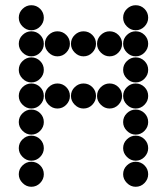

<svg xmlns="http://www.w3.org/2000/svg" viewBox="-20 -718 640 736"><path d="M52 -650Q52 -631 66.5 -616.5Q81 -602 100 -602Q120 -602 134 -616.5Q148 -631 148 -650Q148 -670 134 -684Q120 -698 100 -698Q81 -698 66.5 -684Q52 -670 52 -650ZM452 -650Q452 -631 466.5 -616.5Q481 -602 500 -602Q520 -602 534 -616.5Q548 -631 548 -650Q548 -670 534 -684Q520 -698 500 -698Q481 -698 466.5 -684Q452 -670 452 -650ZM52 -550Q52 -531 66.5 -516.5Q81 -502 100 -502Q120 -502 134 -516.5Q148 -531 148 -550Q148 -570 134 -584Q120 -598 100 -598Q81 -598 66.5 -584Q52 -570 52 -550ZM152 -550Q152 -531 166.5 -516.5Q181 -502 200 -502Q220 -502 234 -516.5Q248 -531 248 -550Q248 -570 234 -584Q220 -598 200 -598Q181 -598 166.5 -584Q152 -570 152 -550ZM252 -550Q252 -531 266.5 -516.5Q281 -502 300 -502Q320 -502 334 -516.5Q348 -531 348 -550Q348 -570 334 -584Q320 -598 300 -598Q281 -598 266.5 -584Q252 -570 252 -550ZM352 -550Q352 -531 366.5 -516.5Q381 -502 400 -502Q420 -502 434 -516.5Q448 -531 448 -550Q448 -570 434 -584Q420 -598 400 -598Q381 -598 366.5 -584Q352 -570 352 -550ZM452 -550Q452 -531 466.5 -516.5Q481 -502 500 -502Q520 -502 534 -516.5Q548 -531 548 -550Q548 -570 534 -584Q520 -598 500 -598Q481 -598 466.5 -584Q452 -570 452 -550ZM52 -450Q52 -431 66.5 -416.5Q81 -402 100 -402Q120 -402 134 -416.5Q148 -431 148 -450Q148 -470 134 -484Q120 -498 100 -498Q81 -498 66.5 -484Q52 -470 52 -450ZM452 -450Q452 -431 466.5 -416.5Q481 -402 500 -402Q520 -402 534 -416.5Q548 -431 548 -450Q548 -470 534 -484Q520 -498 500 -498Q481 -498 466.5 -484Q452 -470 452 -450ZM52 -350Q52 -331 66.5 -316.5Q81 -302 100 -302Q120 -302 134 -316.5Q148 -331 148 -350Q148 -370 134 -384Q120 -398 100 -398Q81 -398 66.5 -384Q52 -370 52 -350ZM152 -350Q152 -331 166.5 -316.5Q181 -302 200 -302Q220 -302 234 -316.5Q248 -331 248 -350Q248 -370 234 -384Q220 -398 200 -398Q181 -398 166.5 -384Q152 -370 152 -350ZM252 -350Q252 -331 266.5 -316.5Q281 -302 300 -302Q320 -302 334 -316.5Q348 -331 348 -350Q348 -370 334 -384Q320 -398 300 -398Q281 -398 266.5 -384Q252 -370 252 -350ZM352 -350Q352 -331 366.5 -316.5Q381 -302 400 -302Q420 -302 434 -316.5Q448 -331 448 -350Q448 -370 434 -384Q420 -398 400 -398Q381 -398 366.5 -384Q352 -370 352 -350ZM452 -350Q452 -331 466.5 -316.5Q481 -302 500 -302Q520 -302 534 -316.5Q548 -331 548 -350Q548 -370 534 -384Q520 -398 500 -398Q481 -398 466.5 -384Q452 -370 452 -350ZM52 -250Q52 -231 66.5 -216.5Q81 -202 100 -202Q120 -202 134 -216.5Q148 -231 148 -250Q148 -270 134 -284Q120 -298 100 -298Q81 -298 66.5 -284Q52 -270 52 -250ZM452 -250Q452 -231 466.5 -216.5Q481 -202 500 -202Q520 -202 534 -216.5Q548 -231 548 -250Q548 -270 534 -284Q520 -298 500 -298Q481 -298 466.5 -284Q452 -270 452 -250ZM52 -150Q52 -131 66.5 -116.5Q81 -102 100 -102Q120 -102 134 -116.5Q148 -131 148 -150Q148 -170 134 -184Q120 -198 100 -198Q81 -198 66.5 -184Q52 -170 52 -150ZM452 -150Q452 -131 466.5 -116.5Q481 -102 500 -102Q520 -102 534 -116.5Q548 -131 548 -150Q548 -170 534 -184Q520 -198 500 -198Q481 -198 466.5 -184Q452 -170 452 -150ZM52 -50Q52 -31 66.5 -16.5Q81 -2 100 -2Q120 -2 134 -16.5Q148 -31 148 -50Q148 -70 134 -84Q120 -98 100 -98Q81 -98 66.5 -84Q52 -70 52 -50ZM452 -50Q452 -31 466.5 -16.5Q481 -2 500 -2Q520 -2 534 -16.5Q548 -31 548 -50Q548 -70 534 -84Q520 -98 500 -98Q481 -98 466.5 -84Q452 -70 452 -50Z"/></svg>

Font: Matrix Sans Print
Style: Regular
Weight: 400
Designer: Brad Neil
Version: Version 1.100